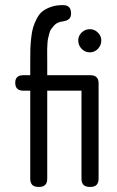

<svg xmlns="http://www.w3.org/2000/svg" viewBox="-20 -736 459 756"><path d="M224.1 -439.9H335.9Q368.2 -439.9 368.2 -408.2V-32.2Q368.2 0 335.9 0H333Q300.8 0 300.8 -32.2V-378.9H224.1H223.1H166V-32.2Q166 0 133.8 0H130.9Q99.1 0 99.1 -32.2V-378.9H71.8Q40 -378.9 40 -410.2Q40 -439.9 71.8 -439.9H99.1V-500Q99.1 -527.3 99.6 -544.2Q100.1 -561 102.8 -586.4Q105.5 -611.8 110.4 -627.9Q115.2 -644 124.8 -662.6Q134.3 -681.2 147.7 -691.7Q161.1 -702.1 181.9 -709.2Q202.6 -716.3 229 -715.8Q259.8 -715.8 259.8 -683.1Q259.8 -668.5 252 -661.4Q244.1 -654.3 228 -651.9Q216.8 -650.4 207.8 -646.5Q198.7 -642.6 192.4 -635Q186 -627.4 181.4 -621.3Q176.8 -615.2 173.8 -602.8Q170.9 -590.3 169.2 -584Q167.5 -577.6 166.7 -562.3Q166 -546.9 165.8 -541.7Q165.5 -536.6 165.8 -519.5Q166 -502.4 166 -500V-439.9H223.1ZM334 -529.8Q314.9 -529.8 301.5 -543.7Q288.1 -557.6 288.1 -577.1Q288.1 -594.7 301.5 -607.9Q314.9 -621.1 334 -621.1Q352.1 -621.1 365.5 -607.7Q378.9 -594.2 378.9 -577.1Q378.9 -557.6 365.5 -543.7Q352.1 -529.8 334 -529.8Z"/></svg>

Font: Arcon Rounded-
Style: Regular
Weight: 400
Designer: M. Zarth
Foundry: martin zarth - visuelle & digitale kommunikation
Version: Version 1.110;PS 001.110;hotconv 1.0.70;makeotf.lib2.5.58329